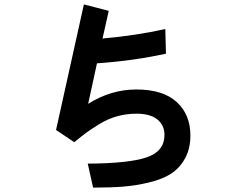

<svg xmlns="http://www.w3.org/2000/svg" viewBox="-20 -815 1040 875"><path d="M235.4 -222.7 362.3 -794.9 475.6 -765.6 447.3 -639.6Q595.7 -652.3 733.4 -682.6L736.3 -570.3Q588.9 -538.1 421.9 -526.4L381.8 -341.8Q485.4 -407.2 601.6 -407.2Q722.7 -407.2 785.2 -350.1Q847.7 -293 847.7 -197.3Q847.7 -136.7 822.8 -92.3Q797.9 -47.9 758.8 -22.9Q719.7 2 658.7 16.6Q597.7 31.2 540 35.6Q482.4 40 404.3 40L379.9 -69.3Q566.4 -70.3 647.9 -97.7Q729.5 -125 729.5 -200.2Q729.5 -244.1 697.3 -270.5Q665 -296.9 601.6 -296.9Q556.6 -296.9 514.2 -285.2Q471.7 -273.4 433.6 -250Q395.5 -226.6 373 -210Q350.6 -193.4 318.4 -167Z"/></svg>

Font: Gothic A1
Style: Bold
Weight: 700
Version: Version 2.50